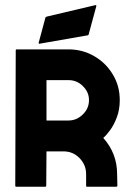

<svg xmlns="http://www.w3.org/2000/svg" viewBox="-20 -730 522 750"><path d="M156.7 -0.5H43.5Q39.6 -0.5 39.6 -5.4L41.5 -533.2Q41.5 -537.1 45.4 -537.1H248Q302.2 -537.1 347.9 -510.7Q393.6 -484.4 420.4 -439.5Q447.8 -395 447.8 -338.9Q447.8 -301.8 436.5 -272Q425.3 -242.2 410.2 -221.7Q395.5 -201.2 383.3 -191.4Q437.5 -130.9 437.5 -49.8L438.5 -5.4Q438.5 -0.5 433.6 -0.5H320.3Q316.4 -0.5 316.4 -3.4V-49.8Q316.4 -85.9 290.8 -112.3Q265.1 -138.7 228 -138.7H161.6L160.6 -5.4Q160.6 -0.5 156.7 -0.5ZM248 -417H161.6V-259.3H248Q278.8 -259.3 302.7 -282.2Q327.6 -305.7 327.6 -338.9Q327.6 -370.6 303.7 -393.6Q280.3 -417 248 -417ZM131.3 -564 157.2 -660.2Q157.7 -663.6 162.1 -665L352.5 -710Q357.4 -710.9 356 -705.1L326.2 -595.2Q325.2 -591.3 320.8 -591.8L133.8 -559.1Q129.9 -559.6 131.3 -564Z"/></svg>

Font: WRV
Style: Display
Weight: 400
Designer: Will Viles x Danh Hong
Version: Version 8.001; ttfautohint (v1.8.3)